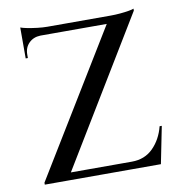

<svg xmlns="http://www.w3.org/2000/svg" viewBox="-81 -793 815 868"><g transform="rotate(-10 327.0 -359.5)"><path d="M588 -714Q588 -714 588 -709.5Q588 -705 588 -705L160 0H55V-9L457 -667H69V-701H482Q502 -701 524.5 -703Q547 -705 564.5 -708Q582 -711 588 -714ZM589 -34 583 0H121V-34ZM622 -170 588 0H439L448 -27L461 -34Q520 -34 558.5 -72.5Q597 -111 612 -170ZM152 -667Q120 -666 99.5 -645.5Q79 -625 79 -593V-577H69V-670H152ZM69 -719Q79 -715 99.5 -711Q120 -707 145 -704Q170 -701 191 -701L69 -690Z"/></g></svg>

Font: Cinzel Medium
Style: Regular
Weight: 500
Designer: Natanael Gama
Version: Version 2.000